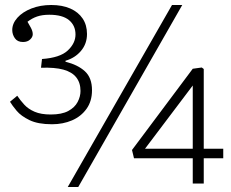

<svg xmlns="http://www.w3.org/2000/svg" viewBox="-20 -734 925 768"><path d="M251 14 668 -714H709L293 14ZM751 0V-101H516L508 -134L751 -459L787 -464L795 -458V-139H873V-101H795V0ZM560 -139H751V-381V-392ZM188 -237Q132 -237 98 -253.5Q64 -270 46.5 -291Q29 -312 20 -327L49 -351Q61 -333 77 -315.5Q93 -298 118.5 -287Q144 -276 183 -276Q227 -276 253 -290Q279 -304 290.5 -326Q302 -348 302 -370Q302 -403 285 -424.5Q268 -446 233.5 -455.5Q199 -465 144 -463L148 -498Q220 -503 251 -532Q282 -561 282 -596Q282 -632 256 -653.5Q230 -675 177 -675Q149 -675 128.5 -668Q108 -661 90 -647Q96 -637 103.5 -623Q111 -609 111 -597Q111 -586 100.5 -576Q90 -566 72 -566Q50 -566 39.5 -581Q29 -596 29 -614Q29 -640 49.5 -663Q70 -686 105.5 -700Q141 -714 185 -714Q229 -714 261 -700Q293 -686 310.5 -660Q328 -634 328 -598Q328 -559 304 -530.5Q280 -502 242 -491V-487Q291 -475 319.5 -449Q348 -423 348 -373Q348 -329 326 -298.5Q304 -268 268 -252.5Q232 -237 188 -237Z"/></svg>

Font: Literata ExtraLight
Style: Regular
Weight: 250
Designer: Latin by Veronika Burian and Jose Scaglione. Greek by Irene Vlachou. Cyrillic by Vera Evstafieva.
Foundry: TypeTogether
Version: Version 3.103;gftools[0.9.29]